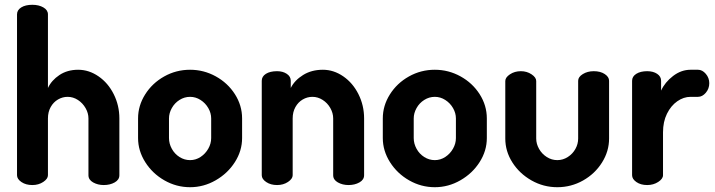

<svg xmlns="http://www.w3.org/2000/svg" viewBox="-20 -772 2984 801"><path d="M115 0Q88 0 69.5 -12.5Q51 -25 51 -41V-712Q51 -730 68.5 -741Q86 -752 115 -752Q142 -752 161 -741Q180 -730 180 -712V-405Q195 -437 228 -459Q261 -481 306 -481Q351 -481 391 -453.5Q431 -426 454.5 -379Q478 -332 478 -278V-41Q478 -22 458.5 -11Q439 0 413 0Q388 0 368.5 -11Q349 -22 349 -41V-278Q349 -300 337 -321Q325 -342 305 -355Q285 -368 262 -368Q241 -368 222 -357Q203 -346 191.5 -325.5Q180 -305 180 -278V-41Q180 -26 160.5 -13Q141 0 115 0Z M990 -278V-196Q990 -142.8 959.9 -95.7Q929.9 -48.6 879.7 -19.8Q829.6 9 773 9Q715.9 9 666 -19.5Q616 -48 586 -95.5Q556 -143 556 -196V-278Q556 -331.1 585.5 -378Q615 -425 664.9 -453Q714.8 -481 773 -481Q830 -481 880 -453.5Q930 -426 960 -379.1Q990 -332.1 990 -278ZM773 -368Q749.4 -368 729 -355.1Q708.6 -342.3 696.8 -321.1Q685 -300 685 -278V-196Q685 -172.8 696.8 -151.3Q708.6 -129.8 729 -116.9Q749.4 -104 773 -104Q796.5 -104 816.7 -117.2Q836.9 -130.5 848.9 -151.7Q861 -172.8 861 -196V-278Q861 -300.2 849 -321.1Q837 -342 816.6 -355Q796.3 -368 773 -368Z M1136 0Q1109.3 0 1090.7 -12.5Q1072 -25 1072 -41V-435Q1072 -453 1089.3 -464Q1106.7 -475 1136 -475Q1159.8 -475 1176.4 -464Q1193 -453 1193 -435V-405Q1209 -437 1244.3 -459Q1279.6 -481 1327 -481Q1372 -481 1412 -453.5Q1452 -426 1475.5 -379Q1499 -332 1499 -278V-41Q1499 -22 1479.5 -11Q1460 0 1434 0Q1409 0 1389.5 -11Q1370 -22 1370 -41V-278Q1370 -300.3 1358 -321.4Q1346.1 -342.4 1326 -355.2Q1306 -368 1283.3 -368Q1262 -368 1243 -357Q1224 -346 1212.5 -325.4Q1201 -304.8 1201 -278V-41Q1201 -26.1 1181.5 -13Q1162 0 1136 0Z M2011 -278V-196Q2011 -142.8 1980.9 -95.7Q1950.9 -48.6 1900.7 -19.8Q1850.6 9 1794 9Q1736.9 9 1687 -19.5Q1637 -48 1607 -95.5Q1577 -143 1577 -196V-278Q1577 -331.1 1606.5 -378Q1636 -425 1685.9 -453Q1735.8 -481 1794 -481Q1851 -481 1901 -453.5Q1951 -426 1981 -379.1Q2011 -332.1 2011 -278ZM1794 -368Q1770.4 -368 1750 -355.1Q1729.6 -342.3 1717.8 -321.1Q1706 -300 1706 -278V-196Q1706 -172.8 1717.8 -151.3Q1729.6 -129.8 1750 -116.9Q1770.4 -104 1794 -104Q1817.5 -104 1837.7 -117.2Q1857.9 -130.5 1869.9 -151.7Q1882 -172.8 1882 -196V-278Q1882 -300.2 1870 -321.1Q1858 -342 1837.6 -355Q1817.3 -368 1794 -368Z M2088 -194V-434Q2088 -449 2107.5 -462Q2127 -475 2153 -475Q2178 -475 2197.5 -462Q2217 -449 2217 -434V-194Q2217 -172 2228.8 -151Q2240.6 -130 2261 -117Q2281.4 -104 2305 -104Q2328.5 -104 2348.8 -117Q2369 -130 2380.5 -150.6Q2392 -171.1 2392 -194V-435Q2392 -451 2411.5 -463Q2431 -475 2457 -475Q2485 -475 2503 -463Q2521 -451 2521 -435V-194Q2521 -140.9 2491.5 -94Q2462 -47 2412.4 -19Q2362.8 9 2304.9 9Q2247 9 2197 -19.5Q2147 -48 2117.5 -94.5Q2088 -140.9 2088 -194Z M2746 -220V-41Q2746 -26 2726 -13Q2706 0 2680 0Q2653 0 2635 -12.5Q2617 -25 2617 -41V-435Q2617 -453 2634.5 -464Q2652 -475 2680 -475Q2705 -475 2721.5 -464Q2738 -453 2738 -435V-394Q2754 -429 2788 -455Q2822 -481 2861 -481H2892Q2910 -481 2924.5 -464Q2939 -447 2939 -425Q2939 -402 2924.5 -385Q2910 -368 2892 -368H2861Q2832 -368 2805.5 -349.5Q2779 -331 2762.5 -297.5Q2746 -264 2746 -220Z"/></svg>

Font: Dosis
Style: Regular
Weight: 400
Designer: Edgar Tolentino, Pablo Impallari, Igino Marini
Foundry: Edgar Tolentino, Pablo Impallari, Igino Marini
Version: Version 1.007;Glyphs 3.1.1 (3134)